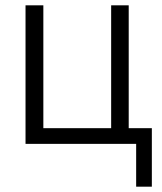

<svg xmlns="http://www.w3.org/2000/svg" viewBox="-20 -541 609 722"><path d="M76 -521H143V-59H398V-521H464V-59H551V161H492V0H76Z"/></svg>

Font: PTCRaleway
Style: Regular
Weight: 400
Designer: Matt McInerney, Pablo Impallari, Rodrigo Fuenzalida
Foundry: Matt McInerney, Pablo Impallari, Rodrigo Fuenzalida
Version: Version 3.000g; ttfautohint (v1.5) -l 8 -r 28 -G 28 -x 14 -D